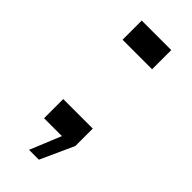

<svg xmlns="http://www.w3.org/2000/svg" viewBox="-165 -405 524 524"><g transform="rotate(45 97.0 -143.5)"><path d="M72 90 109 0H40V-74H154V-7L110 90ZM40 -303V-377H154V-303Z"/></g></svg>

Font: Big Shoulders Text SC Thin
Style: Regular
Weight: 100
Designer: Patric King
Foundry: XO Type Co
Version: Version 2.002